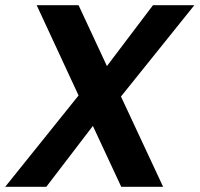

<svg xmlns="http://www.w3.org/2000/svg" viewBox="-31 -718 767 738"><path d="M435 0 326 -234 147 0H-11L271 -351L110 -698H271L380 -464L557 -698H716L434 -347L596 0Z"/></svg>

Font: Poppins SemiBold
Style: Italic
Weight: 600
Italic angle: -10°
Designer: Ninad Kale (Devanagari), Jonny Pinhorn (Latin)
Foundry: Indian Type Foundry
Version: Version 3.200;PS 1.000;hotconv 16.6.54;makeotf.lib2.5.65590